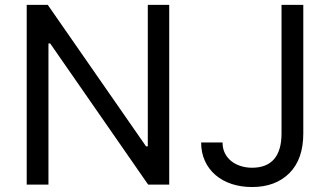

<svg xmlns="http://www.w3.org/2000/svg" viewBox="-20 -747 1335 777"><path d="M173.3 -727.3 571 -154.8H578.1V-727.3H664.8V0H579.5L183.2 -571H176.1V0H88.1V-727.3ZM794 -170.5H880.7Q880.7 -145.2 890.6 -126.1Q900.6 -106.9 917.1 -94.1Q933.6 -81.3 955.1 -74.8Q976.6 -68.2 1000 -68.2Q1058.9 -68.2 1089.1 -103Q1119.3 -137.8 1119.3 -207.4V-727.3H1207.4V-207.4Q1207.4 -102.6 1151.3 -46.5Q1094.8 9.9 1000 9.9Q955.3 9.9 917.6 -2.5Q880 -14.9 852.5 -38.4Q824.9 -61.8 809.5 -95.2Q794 -128.6 794 -170.5Z"/></svg>

Font: Inter P
Style: Regular
Weight: 400
Designer: Rasmus Andersson
Foundry: rsms
Version: Version 3.018;git-588b23468